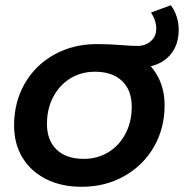

<svg xmlns="http://www.w3.org/2000/svg" viewBox="-20 -709 705 736"><path d="M558 -455Q611 -394 611 -306Q611 -217 570 -146Q529 -75 456.5 -34Q384 7 293 7Q215 7 156.5 -22.5Q98 -52 66 -105Q34 -158 34 -228Q34 -317 74.5 -388Q115 -459 187.5 -499.5Q260 -540 351 -540Q398 -540 448 -536Q478 -533 508 -533Q537 -533 558 -551Q579 -569 579 -599Q579 -630 559 -661L635 -689Q665 -647 665 -595Q665 -540 636.5 -503.5Q608 -467 558 -455ZM485 -300Q485 -363 448 -398.5Q411 -434 344 -434Q291 -434 249.5 -408.5Q208 -383 184 -337.5Q160 -292 160 -234Q160 -171 197 -135.5Q234 -100 301 -100Q354 -100 395.5 -125.5Q437 -151 461 -196.5Q485 -242 485 -300Z"/></svg>

Font: Montserrat Alternates SemiBold
Style: Italic
Weight: 600
Italic angle: -11.3°
Designer: Julieta Ulanovsky
Foundry: Julieta Ulanovsky
Version: Version 7.200